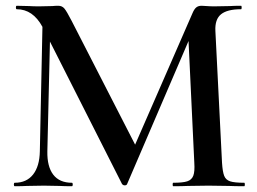

<svg xmlns="http://www.w3.org/2000/svg" viewBox="-20 -645 890 665"><path d="M826 0Q792 0 773 -1L702 -2L630 -1Q612 0 580 0Q578 0 578 -6Q578 -12 580 -12Q613 -12 628.5 -17Q644 -22 649.5 -36.5Q655 -51 653 -81L633 -503L420 -7Q418 -3 412 -3Q407 -3 403 -7L153 -501L144 -121Q143 -68 164.5 -40Q186 -12 229 -12Q232 -12 232 -6Q232 0 229 0Q202 0 187 -1L132 -2L73 -1Q58 0 31 0Q28 0 28 -6Q28 -12 31 -12Q72 -12 94.5 -40.5Q117 -69 118 -121L127 -552Q94 -613 38 -613Q35 -613 35 -619Q35 -625 38 -625L81 -624Q94 -623 115 -623L162 -624Q170 -625 182 -625Q195 -625 203 -615.5Q211 -606 228 -573L448 -144L647 -600Q653 -614 660 -619.5Q667 -625 678 -625Q685 -625 696 -624Q707 -623 722 -623L777 -624Q790 -625 815 -625Q817 -625 817 -619Q817 -613 815 -613Q767 -613 745.5 -595.5Q724 -578 726 -538L749 -81Q751 -50 756.5 -36Q762 -22 777 -17Q792 -12 826 -12Q828 -12 828 -6Q828 0 826 0Z"/></svg>

Font: Cormorant Garamond SemiBold
Style: Regular
Weight: 600
Designer: Christian Thalmann (Catharsis Fonts)
Version: Version 3.000